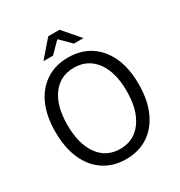

<svg xmlns="http://www.w3.org/2000/svg" viewBox="-195 -968 1046 1115"><g transform="rotate(-30 328.5 -410.5)"><path d="M328.1 12.2Q244.1 12.2 181.4 -28.6Q118.7 -69.3 84 -146Q49.3 -222.7 49.3 -330.1Q49.3 -437.5 84 -512.9Q118.7 -588.4 181.4 -628.4Q244.1 -668.5 328.1 -668.5Q412.1 -668.5 474.9 -628.4Q537.6 -588.4 572.5 -512.7Q607.4 -437 607.4 -330.1Q607.4 -222.7 572.5 -146Q537.6 -69.3 474.9 -28.6Q412.1 12.2 328.1 12.2ZM328.1 -56.6Q419.9 -56.6 473.4 -129.6Q526.9 -202.6 526.9 -330.1Q526.9 -457 473.4 -528.6Q419.9 -600.1 328.1 -600.1Q235.4 -600.1 182.6 -528.6Q129.9 -457 129.9 -330.1Q129.9 -202.6 182.6 -129.6Q235.4 -56.6 328.1 -56.6ZM194.8 -721.2 291 -832.5H366.7L462.9 -721.2H398.9L330.6 -789.6H326.7L258.8 -721.2Z"/></g></svg>

Font: Varta Light
Style: Regular
Weight: 400
Version: Version 1.004